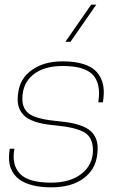

<svg xmlns="http://www.w3.org/2000/svg" viewBox="-20 -800 520 826"><path d="M212.9 -261.2Q162.6 -265.6 129.4 -277.1Q96.2 -288.6 80.1 -306.6Q64 -324.7 59.1 -345.2Q54.2 -365.7 57.1 -392.1L58.1 -399.9Q65.4 -461.9 117.2 -499Q168.9 -536.1 250 -536.1Q302.7 -536.1 339.8 -524.2Q377 -512.2 396.2 -490.2Q415.5 -468.3 422.4 -439.9Q429.2 -411.6 424.8 -376L422.9 -359.9H402.8Q415.5 -438.5 380.1 -477.3Q344.7 -516.1 250 -516.1Q168.5 -516.1 122.3 -478.5Q76.2 -440.9 76.2 -375Q76.2 -328.1 110.4 -307.1Q144.5 -286.1 236.8 -277.8Q334 -269 370.4 -235.8Q406.7 -202.6 398.9 -141.1L397.9 -132.8Q390.6 -70.3 338.9 -32.2Q287.1 5.9 200.2 5.9Q156.7 5.9 123.3 -2.2Q89.8 -10.3 69.1 -23.9Q48.3 -37.6 36.1 -57.1Q23.9 -76.7 20.5 -97.9Q17.1 -119.1 20 -144L22 -160.2H42Q29.3 -90.8 65.9 -52.5Q102.5 -14.2 200.2 -14.2Q282.2 -14.2 331.1 -52.7Q379.9 -91.3 379.9 -153.8Q379.9 -208 343.5 -230.2Q307.1 -252.4 212.9 -261.2ZM372.1 -779.8H394L283.2 -620.1H261.2Z"/></svg>

Font: Cooper Hewitt
Style: Thin Italic
Weight: 702
Designer: Village Type and Design LLC
Foundry: Cooper Hewitt Smithsonian Design Museum
Version: 1.000